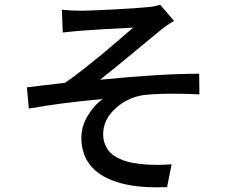

<svg xmlns="http://www.w3.org/2000/svg" viewBox="-20 -762 996 826"><path d="M246.1 -720.2Q284.7 -715.8 328.1 -715.8Q360.4 -715.8 465.6 -721.2Q570.8 -726.6 611.8 -731Q648.9 -733.9 668.9 -741.7L729 -671.9Q699.7 -655.8 668 -629.9Q665.5 -627.9 559.6 -540.3Q453.6 -452.6 410.2 -418.9Q669.9 -444.8 836.9 -444.8L837.9 -356Q780.8 -358.9 726.1 -358.9Q647 -358.9 597.2 -353Q527.3 -342.3 475.6 -294.4Q423.8 -246.6 423.8 -185.1Q423.8 -159.7 432.4 -139.4Q440.9 -119.1 454.3 -105.5Q467.8 -91.8 488.3 -81.8Q508.8 -71.8 528.6 -66.4Q548.3 -61 573.7 -57.9Q599.1 -54.7 618.4 -53.7Q637.7 -52.7 660.6 -52.7Q677.7 -52.7 718.3 -55.2L698.7 43Q683.6 43.9 654.3 43.9Q497.6 43.9 413.8 -10.7Q330.1 -65.4 330.1 -169.9Q330.1 -219.2 357.7 -264.6Q385.3 -310.1 421.9 -335.9Q245.1 -320.3 104 -294.9L95.7 -386.2Q112.8 -388.2 172.4 -395.5Q231.9 -402.8 259.8 -405.8Q293 -428.2 339.6 -464.8Q386.2 -501.5 416.5 -526.6Q446.8 -551.8 497.3 -595.2Q547.9 -638.7 552.7 -643.1Q425.3 -637.2 328.6 -629.9Q287.6 -626.5 250 -622.1Z"/></svg>

Font: Karasuma Gothic
Style: Regular
Weight: 500
Designer: Rasmus Andersson / Ryoko Nishizuka
Foundry: Genbu
Version: Version 1.00